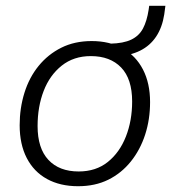

<svg xmlns="http://www.w3.org/2000/svg" viewBox="-20 -636 592 664"><path d="M250 8Q188 8 142.5 -17Q97 -42 72.5 -89.5Q48 -137 48 -203Q48 -262 64.5 -315Q81 -368 113.5 -408Q146 -448 192 -471Q238 -494 297 -494Q359 -494 404.5 -468.5Q450 -443 474.5 -395.5Q499 -348 499 -283Q499 -223 482 -170.5Q465 -118 432.5 -77.5Q400 -37 354.5 -14.5Q309 8 250 8ZM252 -43Q312 -43 353 -76Q394 -109 415.5 -164Q437 -219 437 -285Q437 -363 399 -402.5Q361 -442 294 -442Q235 -442 193.5 -409Q152 -376 131 -321.5Q110 -267 110 -200Q110 -123 147.5 -83Q185 -43 252 -43ZM384 -441 357 -462 361 -485Q407 -486 434 -499Q461 -512 474.5 -537.5Q488 -563 494 -602L496 -616H552L548 -586Q541 -541 520 -509.5Q499 -478 465 -461Q431 -444 384 -441Z"/></svg>

Font: Nunito Sans 12pt Light
Style: Italic
Weight: 300
Italic angle: -9°
Designer: Vernon Adams
Foundry: Vernon Adams
Version: Version 3.101;gftools[0.9.27]